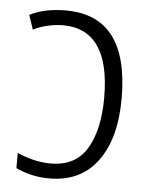

<svg xmlns="http://www.w3.org/2000/svg" viewBox="-45 -580 494 628"><g transform="rotate(5 202.0 -266.0)"><path d="M147 -542Q76 -542 28 -517L44 -470Q65 -481 91.5 -487Q118 -493 141 -493Q296 -493 296 -268Q296 -164 259 -101.5Q222 -39 140 -39Q110 -39 82.5 -46Q55 -53 30 -64V-14Q51 -4 78.5 3Q106 10 140 10Q243 10 298 -65Q353 -140 353 -271Q353 -542 147 -542Z"/></g></svg>

Font: Noto Sans UI SemiCondensed Light
Style: Regular
Weight: 300
Width: 4
Designer: Monotype Design Team
Foundry: Monotype Imaging Inc.
Version: Version 1.901